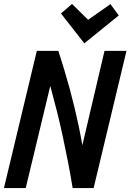

<svg xmlns="http://www.w3.org/2000/svg" viewBox="-28 -950 659 970"><path d="M-8 0 158 -693H267Q282 -646 296.5 -598Q311 -550 324 -502Q337 -454 348.5 -406.5Q360 -359 370 -311.5Q380 -264 388 -216L500 -693H611L445 0H339Q328 -68 315.5 -132Q303 -196 289.5 -259Q276 -322 260 -386Q244 -450 226 -516L102 0ZM398 -731 280 -882 336 -930 417 -850 530 -929 572 -872Z"/></svg>

Font: Ubuntu Sans Mono SemiBold
Style: Italic
Weight: 600
Italic angle: -13.5°
Monospace: yes
Designer: Dalton Maag Ltd
Foundry: Dalton Maag Ltd
Version: Version 1.006